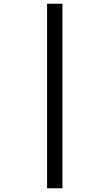

<svg xmlns="http://www.w3.org/2000/svg" viewBox="-20 -779 591 1036"><path d="M234 -759H317V237H234Z"/></svg>

Font: Noto Sans Ol Chiki Medium
Style: Regular
Weight: 500
Designer: Monotype Design Team, Lewis McGuffie
Foundry: Monotype Imaging Inc.
Version: Version 2.003; ttfautohint (v1.8.4.7-5d5b)